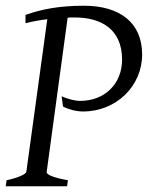

<svg xmlns="http://www.w3.org/2000/svg" viewBox="-20 -650 516 670"><path d="M476 -460C476 -571 398 -630 273 -630C184 -630 123 -617 69 -598V-569C97 -576 121 -580 145 -583L72 -51C71 -42 44 -30 3 -21L0 0H214L217 -21C155 -32 143 -43 143 -49C143 -50 143 -51 143 -51L216 -588C221 -589 225 -589 229 -589H242C329 -589 406 -551 406 -442C406 -357 345 -298 260 -298C239 -298 216 -305 195 -314L200 -278C217 -269 245 -261 270 -261C385 -261 476 -349 476 -460Z"/></svg>

Font: Oxford Ugaritic Clay
Style: Regular
Weight: 400
Designer: Jacob Thomas
Foundry: Bengal Creative Media Limited
Version: Version 1.000